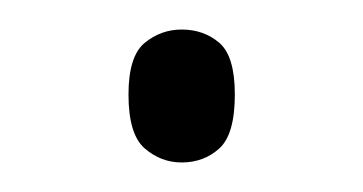

<svg xmlns="http://www.w3.org/2000/svg" viewBox="-20 -422 246 130"><path d="M103 -312Q89 -312 78 -321.5Q67 -331 67 -358Q67 -384 78 -393Q89 -402 103 -402Q118 -402 128.5 -393Q139 -384 139 -358Q139 -331 128.5 -321.5Q118 -312 103 -312Z"/></svg>

Font: Noto Serif Malayalam ExtraLight
Style: Regular
Weight: 200
Designer: Indian type Foundry, Jelle Bosma, Monotype Design Team
Foundry: Monotype Imaging Inc.
Version: Version 2.104; ttfautohint (v1.8.4.7-5d5b)